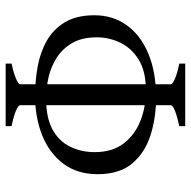

<svg xmlns="http://www.w3.org/2000/svg" viewBox="-18 -657 675 679"><g transform="rotate(90 319.5 -317.5)"><path d="M318 -104Q267 -104 216.5 -113Q166 -122 125 -145Q84 -168 59 -209Q34 -250 34 -314Q34 -379 69 -428Q104 -477 169.5 -504.5Q235 -532 325 -532Q397 -532 459 -512Q521 -492 558.5 -447Q596 -402 596 -325Q596 -253 558.5 -203.5Q521 -154 458 -129Q395 -104 318 -104ZM205 0V-21Q238 -28 258 -36.5Q278 -45 278 -51V-584Q278 -590 259 -598.5Q240 -607 205 -614V-635H426V-614Q393 -607 372.5 -599Q352 -591 352 -584V-51Q352 -45 371.5 -36.5Q391 -28 426 -21V0ZM301 -496Q232 -496 191 -470.5Q150 -445 131 -405.5Q112 -366 112 -323Q112 -271 131.5 -236.5Q151 -202 183.5 -181Q216 -160 254 -151.5Q292 -143 329 -143Q396 -143 437.5 -165.5Q479 -188 498.5 -227.5Q518 -267 518 -315Q518 -377 487.5 -417Q457 -457 407.5 -476.5Q358 -496 301 -496Z"/></g></svg>

Font: ChillKai
Style: Regular
Weight: 400
Designer: ChillType
Foundry: 寒蝉字型
Version: Version 2.000